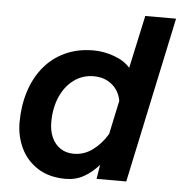

<svg xmlns="http://www.w3.org/2000/svg" viewBox="-53 -789 802 851"><g transform="rotate(5 348.0 -363.0)"><path d="M344 -566Q390 -566 436 -549.5Q482 -533 508 -503L559 -738H696L539 0H407L417 -63Q387 -29 351 -8.5Q315 12 270 12Q197 12 146.5 -20Q96 -52 70.5 -105Q45 -158 45 -220Q45 -293 65 -356.5Q85 -420 123.5 -467Q162 -514 218 -540Q274 -566 344 -566ZM296 -102Q342 -102 380 -130Q418 -158 445 -203L477 -353Q469 -398 436 -425Q403 -452 355 -452Q306 -452 267.5 -424Q229 -396 207 -346.5Q185 -297 185 -233Q185 -194 198.5 -164.5Q212 -135 237 -118.5Q262 -102 296 -102Z"/></g></svg>

Font: Azeret Mono Thin SemiBold
Style: Italic
Weight: 600
Italic angle: -12°
Version: Version 1.002